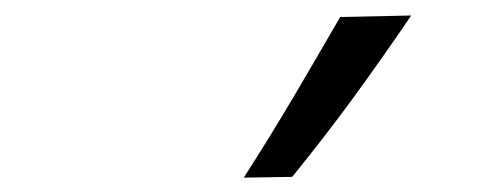

<svg xmlns="http://www.w3.org/2000/svg" viewBox="-20 -812 640 254"><path d="M302.5 -577Q336.5 -630 368 -683.2Q399.5 -736.5 430 -789.5L524 -791.5Q487 -737 447.8 -683.2Q408.5 -629.5 366.5 -578Z"/></svg>

Font: Commissioner Flair
Style: Italic
Weight: 400
Italic angle: -12°
Designer: Kostas Bartsokas
Foundry: Kostas Bartsokas
Version: Version 1.000; ttfautohint (v1.8.3)